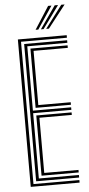

<svg xmlns="http://www.w3.org/2000/svg" viewBox="-63 -1002 480 1038"><g transform="rotate(-5 177.0 -483.5)"><path d="M60.7 0V-800H325.7V-786.2H76.6V-13.8H325.7V0ZM124.1 -55.1V-381.9H315.7V-368.2H139.9V-68.8H325.7V-55.1ZM92.4 -27.5V-772.5H325.7V-758.7H108.2V-409.5H315.7V-395.7H108.2V-41.3H325.7V-27.5ZM124.1 -423.3V-744.9H325.7V-731.2H139.9V-437H315.7V-423.3ZM160.7 -843.7 239.4 -966.5H257.6L175.5 -843.7ZM218.3 -843.7 310.8 -966.5H329L233.1 -843.7ZM189.6 -843.7 275.1 -966.5H293.3L204.1 -843.7Z"/></g></svg>

Font: Big Shoulders Inline Text Thin
Style: Regular
Weight: 100
Designer: Patric King
Foundry: XO Type Co
Version: Version 2.002